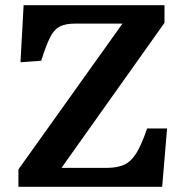

<svg xmlns="http://www.w3.org/2000/svg" viewBox="-20 -720 715 740"><path d="M51 0V-67L452 -629H269Q232 -629 210 -617.5Q188 -606 172.5 -575Q157 -544 139 -486L59 -480L71 -700H614V-632L217 -73H391Q433 -73 459.5 -85.5Q486 -98 506 -130.5Q526 -163 547 -225H624L605 0Z"/></svg>

Font: Literata SemiBold
Style: Regular
Weight: 600
Designer: Latin by Veronika Burian and Jose Scaglione. Greek by Irene Vlachou. Cyrillic by Vera Evstafieva.
Foundry: TypeTogether
Version: Version 3.103; ttfautohint (v1.8.4.7-5d5b);gftools[0.9.29]